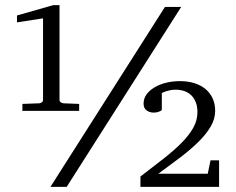

<svg xmlns="http://www.w3.org/2000/svg" viewBox="-20 -725 915 745"><path d="M66.9 -294.9V-321.8L132.8 -324.2Q139.2 -325.2 143.1 -328.4Q147 -331.5 147 -336.9V-653.8L45.9 -638.2V-665L187 -705.1H210.9V-336.9Q210.9 -331.5 215.3 -328.4Q219.7 -325.2 226.1 -324.2L287.1 -321.8V-294.9ZM238.8 0H175.8L620.1 -698.2H683.1ZM524.9 0V-40Q574.7 -78.1 615.5 -110.1Q656.2 -142.1 685.3 -171.6Q714.4 -201.2 730.2 -229.7Q746.1 -258.3 746.1 -290Q746.1 -312 739.7 -328.1Q733.4 -344.2 722.2 -355.2Q710.9 -366.2 695.3 -371.6Q679.7 -377 661.1 -377Q649.9 -377 640.6 -375Q631.3 -373 624.3 -370.8Q617.2 -368.7 613 -366.5Q608.9 -364.3 607.9 -363.8V-297.9Q604.5 -294.9 599.6 -293Q595.7 -291 589.6 -289.6Q583.5 -288.1 576.2 -288.1Q561 -288.1 549.1 -296.4Q537.1 -304.7 537.1 -323.2Q537.1 -342.3 548.3 -358.2Q559.6 -374 579.1 -385.7Q598.6 -397.5 624 -403.8Q649.4 -410.2 678.2 -410.2Q709.5 -410.2 734.9 -402.1Q760.3 -394 778.1 -378.9Q795.9 -363.8 805.4 -342.5Q814.9 -321.3 814.9 -294.9Q814.9 -263.2 796.9 -232.9Q778.8 -202.6 748.3 -172.9Q717.8 -143.1 678 -113Q638.2 -83 594.2 -50.8H786.1L796.9 -103H830.1V0Z"/></svg>

Font: BabelStone Ogham Special
Style: Regular
Weight: 400
Designer: Andrew West
Foundry: BabelStone
Version: Version 1.02 March 14, 2022